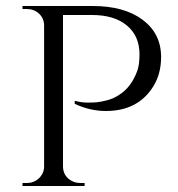

<svg xmlns="http://www.w3.org/2000/svg" viewBox="-20 -620 593 640"><path d="M229 -284Q252 -278 271 -278Q290 -278 302 -279Q314 -280 336 -285.5Q358 -291 376 -303Q418 -329 438 -385Q445 -405 445 -439Q445 -500 403 -535Q361 -570 287 -570H190V-64Q191 -32 219 -17Q232 -10 248 -10H262V0H55V-10H69Q93 -10 109.5 -25.5Q126 -41 127 -63V-537Q126 -560 109.5 -575Q93 -590 69 -590H55V-600H289Q394 -600 455.5 -554Q517 -508 517 -430Q517 -374 491 -332Q440 -250 333 -250Q280 -250 229 -274Z"/></svg>

Font: Cinzel
Style: Regular
Weight: 400
Designer: Natanael Gama
Version: Version 1.001;PS 001.001;hotconv 1.0.56;makeotf.lib2.0.21325